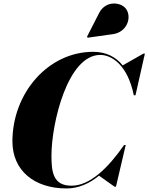

<svg xmlns="http://www.w3.org/2000/svg" viewBox="-20 -1052 836 1082"><path d="M616 -859.5C695.5 -870.5 724 -953 691 -1001C664 -1040 576.5 -1052.5 538.5 -978.5L470.5 -845.5L474 -839.5ZM355 10C424 10 485 -18.5 538 -62L625.5 0H633.5L688.5 -235H679.5C589.5 -105.5 487 -5.5 383 -5.5C279 -5.5 270 -83 270 -175C270 -357 361 -742.5 545 -742.5C609 -742.5 699.5 -686 734 -515H743.5L796.5 -750H788.5L671.5 -683.5C632.5 -731.5 578 -760 505 -760C252 -760 50 -528 50 -255C50 -92 172 10 355 10Z"/></svg>

Font: Bodoni* 24pt Fatface
Style: Italic
Weight: 900
Italic angle: -13°
Version: Version 2.3